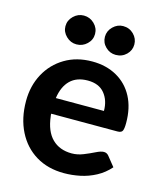

<svg xmlns="http://www.w3.org/2000/svg" viewBox="-109 -796 741 883"><g transform="rotate(15 261.0 -354.0)"><path d="M279 8Q202 8 145 -26.5Q88 -61 56.5 -123.5Q25 -186 25 -268Q25 -340 56 -397.5Q87 -455 143 -488.5Q199 -522 273 -522Q340 -522 390.5 -493.5Q441 -465 468.5 -413Q496 -361 496 -289Q496 -262 491 -251.5Q486 -241 467 -241H152Q152 -238 152 -235Q152 -232 153 -229Q161 -159 196.5 -124Q232 -89 290 -89Q317 -89 344.5 -100Q372 -111 395 -122.5Q418 -134 432 -134Q446 -134 455 -123L492 -77Q465 -46 429.5 -27Q394 -8 355.5 0Q317 8 279 8ZM154 -316H383Q383 -366 356 -399Q329 -432 276 -432Q223 -432 192.5 -402Q162 -372 154 -316ZM252 -647Q252 -619 231 -599Q210 -579 181 -579Q153 -579 132 -599.5Q111 -620 111 -647Q111 -675 132 -695.5Q153 -716 181 -716Q210 -716 231 -695.5Q252 -675 252 -647ZM439 -647Q439 -619 418.5 -599Q398 -579 368 -579Q340 -579 319.5 -599Q299 -619 299 -647Q299 -675 320 -695.5Q341 -716 368 -716Q398 -716 418.5 -695.5Q439 -675 439 -647Z"/></g></svg>

Font: Aleo
Style: Bold
Weight: 700
Designer: Alessio Laiso
Foundry: Alessio Laiso
Version: Version 2.001;gftools[0.9.29]